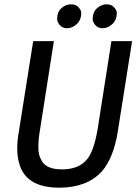

<svg xmlns="http://www.w3.org/2000/svg" viewBox="-20 -859 648 891"><path d="M60 -171Q60 -205 67 -245L134 -668H230L166 -259Q158 -213 158 -176.5Q158 -140 170 -120Q189 -73 267.5 -73Q346 -73 384 -120Q415 -156 433 -259L497 -668H593L526 -245Q507 -127 453 -64Q385 11 257 12Q129 13 84 -64Q60 -107 60 -171ZM357 -800Q357 -766 336 -747Q315 -728 292 -728Q269 -728 257 -743Q245 -758 245 -769Q245 -804 265.5 -821.5Q286 -839 309 -839Q332 -839 344.5 -825Q357 -811 357 -800ZM522 -800Q522 -766 501 -747Q480 -728 457 -728Q434 -728 422 -743Q410 -758 410 -769Q410 -804 431 -821.5Q452 -839 474.5 -839Q497 -839 509.5 -825Q522 -811 522 -800Z"/></svg>

Font: Rambla
Style: Italic
Weight: 400
Italic angle: -12°
Designer: Martin Sommaruga
Foundry: Martin Sommaruga
Version: Version 1.001